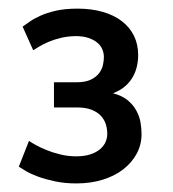

<svg xmlns="http://www.w3.org/2000/svg" viewBox="-20 -743 399 443"><path d="M156.2 -319.8Q129.4 -319.8 107.4 -324.5Q85.4 -329.1 68.6 -335.2Q51.8 -341.3 40.5 -347.9Q29.3 -354.5 23.4 -358.4L46.9 -418Q52.2 -414.1 63 -408.2Q73.7 -402.3 88.1 -396.5Q102.5 -390.6 119.9 -386.5Q137.2 -382.3 155.8 -382.3Q174.3 -382.3 188 -386.7Q201.7 -391.1 210.4 -398.4Q219.2 -405.8 223.4 -415Q227.5 -424.3 227.5 -434.1Q227.5 -444.8 224.4 -455.6Q221.2 -466.3 213.4 -475.1Q205.6 -483.9 191.9 -489.5Q178.2 -495.1 157.2 -495.1H104.5V-553.2H157.2Q177.2 -553.2 189.7 -559.3Q202.1 -565.4 208.7 -574.2Q215.3 -583 217.5 -593Q219.7 -603 219.7 -611.3Q219.7 -620.1 216.3 -628.7Q212.9 -637.2 205.1 -644Q197.3 -650.9 184.6 -655.3Q171.9 -659.7 153.8 -659.7Q135.3 -659.2 120.1 -655.5Q105 -651.9 92.8 -646.7Q80.6 -641.6 71.5 -636.2Q62.5 -630.9 56.6 -627L32.2 -681.6Q38.1 -685.5 47.9 -692.6Q57.6 -699.7 72.8 -706.5Q87.9 -713.4 109.1 -718.3Q130.4 -723.1 158.7 -723.1Q190.9 -723.1 217 -715.6Q243.2 -708 261.2 -694.1Q279.3 -680.2 289.1 -660.4Q298.8 -640.6 298.8 -615.7Q298.8 -603 295.9 -590.1Q293 -577.1 286.4 -565.4Q279.8 -553.7 268.6 -543.9Q257.3 -534.2 240.7 -527.8Q261.2 -522.5 273.9 -512.2Q286.6 -502 293.9 -489Q301.3 -476.1 304 -461.7Q306.6 -447.3 306.6 -433.6Q306.6 -409.2 295.4 -388.4Q284.2 -367.7 264.4 -352.3Q244.6 -336.9 217 -328.4Q189.5 -319.8 156.7 -319.8Z"/></svg>

Font: Ufes Sans
Style: Regular
Weight: 400
Designer: Ricardo Esteves, Filipe Motta, Cassio Ferreira, Ana Quintelato & Breno Mello
Foundry: ProDesignUfes - Ricardo Esteves, Filipe Motta, Cassio Ferreira, Ana Quintelato & Breno Mello (This is a derivative work,
Version: Version 2.0